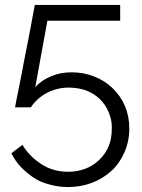

<svg xmlns="http://www.w3.org/2000/svg" viewBox="-20 -749 577 778"><path d="M270 -456Q319 -456 362 -439Q405 -422 436 -392Q469 -360 486 -320Q504 -278 504 -228Q504 -177 484 -131Q464 -86 431 -56Q395 -24 352 -8Q306 9 255 9Q219 9 182 -1Q143 -11 118 -28Q89 -47 65 -72Q42 -96 26 -128L71 -162Q99 -115 149 -83Q196 -53 256 -53Q293 -53 325 -65Q357 -77 382 -101Q407 -125 420 -156Q433 -187 433 -227Q433 -232 433 -232Q433 -234 433 -236Q433 -264 420 -295Q407 -326 384 -348Q361 -370 330 -382Q301 -393 262 -394Q260 -394 258 -394Q213 -394 173 -374Q131 -353 105 -314H41Q42 -320 46 -341Q53 -377 56 -391Q64 -428 69 -456Q73 -480 89 -560Q101 -620 121 -729H467V-665H172L123 -396Q148 -424 187 -440Q225 -456 270 -456Z"/></svg>

Font: Oxford Sans
Style: Regular
Weight: 400
Designer: Matt McInerney, Pablo Impallari, Rodrigo Fuenzalida
Foundry: Matt McInerney, Pablo Impallari, Rodrigo Fuenzalida
Version: Version 3.000g; ttfautohint (v1.5) -l 8 -r 28 -G 28 -x 14 -D